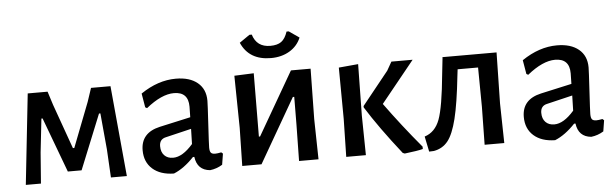

<svg xmlns="http://www.w3.org/2000/svg" viewBox="-45 -811 3115 973"><g transform="rotate(-5 1512.5 -324.5)"><path d="M52 0 102 -461H203L225 -392L306 -165H313L401 -392L424 -461H523L566 0H485L477 -144L460 -328H453L340 -49H270L166 -328H160L141 -157L129 0Z M856 -470Q926 -470 966 -437Q1006 -404 1006 -345Q1006 -327 1000 -226Q994 -125 994 -108Q994 -89 1000 -81.5Q1006 -74 1022 -74Q1033 -74 1053 -78L1061 -71L1052 -15Q1023 3 989 7Q924 1 915 -67H908Q857 -13 805 8Q736 7 696.5 -28Q657 -63 657 -123Q657 -212 754 -234L912 -269L913 -323Q913 -398 840 -398Q777 -398 698 -334L689 -339L677 -410Q765 -470 856 -470ZM911 -210 781 -179Q747 -172 747 -136Q747 -106 763.5 -89Q780 -72 808 -72Q856 -72 909 -133Z M1447 -659 1499 -623Q1481 -580 1440.5 -556Q1400 -532 1346 -532Q1235 -532 1195 -623L1247 -659H1259Q1279 -594 1348 -594Q1384 -594 1404 -608.5Q1424 -623 1436 -659ZM1153 0 1157 -193 1153 -459 1252 -463 1250 -141H1256L1441 -461H1541L1537 -205L1541 0H1442L1445 -186L1446 -326H1439L1251 0Z M1682 0 1686 -193 1684 -454 1783 -463 1779 -202 1782 0ZM2060 -461 1890 -251Q1974 -135 2072 -18V-6Q2047 1 1979 9L1969 5Q1860 -133 1792 -242V-249L1927 -417L1952 -461Z M2103 10 2087 -68Q2141 -85 2164 -146.5Q2187 -208 2203 -377L2212 -459L2211 -461H2487L2482 -202L2486 0H2386L2389 -193L2387 -393H2283L2279 -360Q2264 -220 2245 -143.5Q2226 -67 2199 -33Q2172 1 2127 9Z M2795 -470Q2865 -470 2905 -437Q2945 -404 2945 -345Q2945 -327 2939 -226Q2933 -125 2933 -108Q2933 -89 2939 -81.5Q2945 -74 2961 -74Q2972 -74 2992 -78L3000 -71L2991 -15Q2962 3 2928 7Q2863 1 2854 -67H2847Q2796 -13 2744 8Q2675 7 2635.5 -28Q2596 -63 2596 -123Q2596 -212 2693 -234L2851 -269L2852 -323Q2852 -398 2779 -398Q2716 -398 2637 -334L2628 -339L2616 -410Q2704 -470 2795 -470ZM2850 -210 2720 -179Q2686 -172 2686 -136Q2686 -106 2702.5 -89Q2719 -72 2747 -72Q2795 -72 2848 -133Z"/></g></svg>

Font: Alegreya Sans Medium
Style: Regular
Weight: 500
Designer: Juan Pablo del Peral
Foundry: Huerta Tipografica
Version: Version 2.007